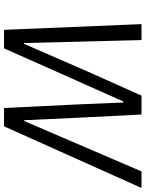

<svg xmlns="http://www.w3.org/2000/svg" viewBox="98 -836 738 975"><g transform="rotate(90 467.5 -349.0)"><path d="M226 0H132L103 -698H184L193 -344L199 -101H203L340 -416L466 -698H562L577 -403L591 -102H595L701 -349L851 -698H935L622 0H529L511 -367L501 -606H496L387 -362Z"/></g></svg>

Font: Aneliza
Style: Italic
Weight: 400
Italic angle: -11.31°
Designer: Mike Abbink, Paul van der Laan, Pieter van Rosmalen
Foundry: Bold Monday
Version: Version 3.0